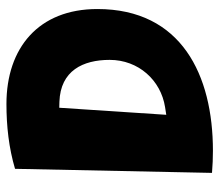

<svg xmlns="http://www.w3.org/2000/svg" viewBox="-64 -662 710 623"><g transform="rotate(-90 291.5 -350.0)"><path d="M253.9 -513.2 273.4 -512.7C374 -509.3 409.2 -436.5 409.2 -349.6C409.2 -256.3 343.3 -183.6 255.9 -169.9L231 -166ZM42.5 -17.6C66.4 -15.6 90.3 -14.6 114.3 -14.6C359.9 -14.6 574.2 -116.7 574.2 -389.6C574.2 -580.6 447.8 -684.6 266.1 -684.6C194.3 -684.6 123.5 -676.8 55.7 -656.7Z"/></g></svg>

Font: Luckiest Guy
Style: Regular
Weight: 400
Designer: Astigmatic (AOETI)
Foundry: Astigmatic (AOETI)
Version: Version 1.001